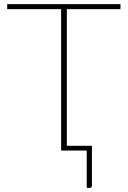

<svg xmlns="http://www.w3.org/2000/svg" viewBox="-20 -723 617 922"><path d="M301 -679V-23H421.5V169Q421.5 179 411.5 179H396.5V0H273.5V-679H14.5V-703H558.5V-679Z"/></svg>

Font: Lato ExtraLight
Style: Regular
Weight: 275
Designer: Lukasz Dziedzic with Adam Twardoch and Botio Nikoltchev
Foundry: tyPoland Lukasz Dziedzic
Version: Version 2.015; 2015-08-06; http://www.latofonts.com/